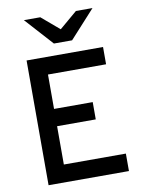

<svg xmlns="http://www.w3.org/2000/svg" viewBox="-99 -992 813 1061"><g transform="rotate(-10 308.0 -461.0)"><path d="M86 -700H515V-603H189V-410H406V-313H189V-98H537V0H86ZM251 -766 110 -922H202L302 -837L402 -922H495L353 -766Z"/></g></svg>

Font: Overpass Mono Light
Style: Bold
Weight: 600
Monospace: yes
Designer: Delve Withrington, Dave Bailey
Foundry: Delve Fonts
Version: Version 1.000;DELV;Overpass